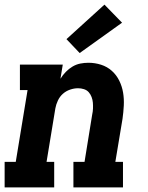

<svg xmlns="http://www.w3.org/2000/svg" viewBox="-21 -809 641 829"><path d="M-1 0V-110H47L98 -420H65V-530H250L240 -469Q250 -485 263 -498.5Q276 -512 292 -521.5Q308 -531 325.5 -534.5Q343 -538 361 -538Q389 -538 415.5 -529.5Q442 -521 462 -503Q482 -485 494 -460.5Q506 -436 510.5 -409Q515 -382 513.5 -353Q512 -324 508 -296L477 -110H510V0H296V-110H344L377 -314Q380 -327 380.5 -340Q381 -353 380 -365.5Q379 -378 374.5 -390Q370 -402 362 -411Q354 -420 341.5 -424Q329 -428 316 -428Q299 -428 281.5 -422Q264 -416 250.5 -404Q237 -392 229 -375Q221 -358 218 -341L180 -110H213V0ZM323 -580 266 -640 430 -789 506 -711Z"/></svg>

Font: Iosevka Curly Slab XBdExObl
Style: Regular
Weight: 800
Width: 7
Italic angle: -9°
Monospace: yes
Designer: Belleve Invis
Foundry: Belleve Invis
Version: Version 11.1.0; ttfautohint (v1.8.3)